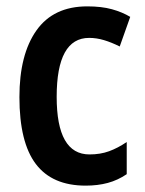

<svg xmlns="http://www.w3.org/2000/svg" viewBox="-20 -573 455 603"><path d="M249 10Q144 10 92.5 -58Q41 -126 41 -268Q41 -402 94.5 -477.5Q148 -553 254 -553Q299 -553 331.5 -544Q364 -535 389 -520L356 -427Q330 -440 306.5 -447Q283 -454 260 -454Q158 -454 158 -269Q158 -88 261 -88Q295 -88 322.5 -98Q350 -108 378 -127V-26Q350 -7 318.5 1.5Q287 10 249 10Z"/></svg>

Font: Noto Sans Gurmukhi Condensed SemiBold
Style: Regular
Weight: 600
Width: 3
Designer: Jelle Bosma - Monotype Design Team
Foundry: Monotype Imaging Inc.
Version: Version 2.004; ttfautohint (v1.8.4.7-5d5b)